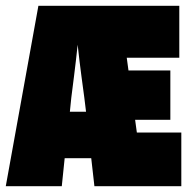

<svg xmlns="http://www.w3.org/2000/svg" viewBox="-24 -645 658 665"><path d="M-4 0H190L200 -97H292L303 0H604V-186H450L444 -230H566V-401H421L415 -445H597V-625H109ZM223 -307C227 -339 237 -414 245 -490C253 -413 264 -339 268 -307L274 -258H218Z"/></svg>

Font: Blinker Headline
Style: Regular
Weight: 900
Width: 4
Designer: Juergen Huber
Foundry: supertype
Version: Version 1.015;PS 1.15;hotconv 1.0.88;makeotf.lib2.5.647800